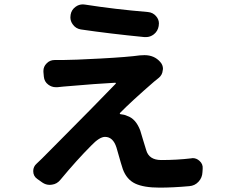

<svg xmlns="http://www.w3.org/2000/svg" viewBox="-20 -819 1040 883"><path d="M351.6 -683.6Q328.1 -687.5 314.5 -707Q303.7 -721.7 303.7 -739.3Q303.7 -745.1 304.7 -750V-751Q308.6 -774.4 328.1 -788.1Q342.8 -798.8 361.3 -798.8Q366.2 -798.8 371.1 -797.9Q507.8 -776.4 660.2 -763.7Q683.6 -761.7 698.2 -744.1Q710.9 -729.5 710.9 -710.9Q710.9 -707 710 -703.1V-700.2Q706.1 -675.8 687.5 -661.1Q670.9 -648.4 651.4 -648.4Q647.5 -648.4 644.5 -648.4Q484.4 -664.1 351.6 -683.6ZM626 -564.5Q635.7 -565.4 644.5 -565.4Q689.5 -565.4 716.8 -534.2Q729.5 -520.5 729.5 -502Q729.5 -499 728.5 -496.1Q726.6 -473.6 709 -460Q692.4 -446.3 688.5 -443.4Q585.9 -354.5 532.2 -299.8Q530.3 -297.9 531.2 -295.9Q532.2 -293.9 534.2 -293.9Q552.7 -292 564.5 -286.1Q604.5 -273.4 625 -218.8Q628.9 -207 638.2 -174.8Q647.5 -142.6 652.3 -128.9Q665 -83 721.7 -83Q793.9 -83 859.4 -90.8Q862.3 -91.8 866.2 -91.8Q883.8 -91.8 897.5 -79.1Q914.1 -64.5 912.1 -43L911.1 -27.3Q910.2 -2 893.1 16.6Q876 35.2 850.6 37.1Q775.4 43.9 713.9 43.9Q641.6 43.9 602.1 25.4Q562.5 6.8 544.9 -41Q541 -50.8 515.6 -140.6Q500 -189.5 462.9 -189.5Q437.5 -189.5 399.4 -149.4Q334 -84 257.8 7.8Q242.2 27.3 218.8 30.3Q213.9 31.2 209 31.2Q190.4 31.2 174.8 20.5L151.4 3.9Q132.8 -8.8 132.8 -32.2Q132.8 -52.7 148.4 -66.4Q161.1 -78.1 172.9 -89.8Q187.5 -104.5 257.3 -174.8Q327.1 -245.1 398.9 -317.9Q470.7 -390.6 511.7 -433.6Q513.7 -435.5 512.7 -437Q511.7 -438.5 509.8 -438.5Q430.7 -434.6 272.5 -420.9Q257.8 -419.9 244.1 -418Q240.2 -418 236.3 -418Q217.8 -418 202.1 -429.7Q183.6 -443.4 181.6 -466.8L179.7 -488.3Q179.7 -491.2 179.7 -493.2Q179.7 -512.7 194.3 -527.3Q209 -543 231.4 -543Q232.4 -543 232.4 -543Q251 -543 269.5 -543Q314.5 -543 441.4 -549.8Q568.4 -556.6 624 -564.5Q625 -564.5 626 -564.5Z"/></svg>

Font: Gen Jyuu Gothic Bold
Style: Bold
Weight: 700
Designer: [Source Han Sans]
Ryoko NISHIZUKA  (kana & ideographs); Paul D. Hunt (Latin, Greek & Cyrillic); Wenlong ZHANG  (bopomofo
Version: Version 1.002.20150607